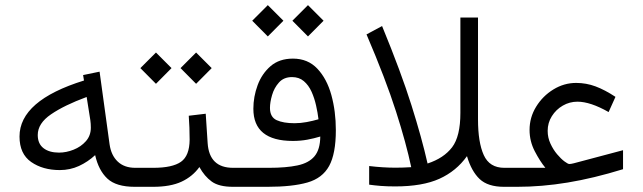

<svg xmlns="http://www.w3.org/2000/svg" viewBox="-20 -720 2477 740"><path d="M55.2 -193.8Q55.2 -332.5 303.7 -409.7L300.3 -430.7L363.8 -443.8L402.3 -164.1Q408.2 -121.6 433.6 -97.4Q459 -73.2 501.5 -73.2H516.6V0H499.5Q427.7 0 393.8 -31.7Q359.9 -63.5 346.7 -122.1Q318.8 -96.2 284.4 -80.3Q250 -64.5 210.4 -64.5Q145 -64.5 100.1 -95.7Q55.2 -127 55.2 -193.8ZM314 -346.2Q228 -314.5 176.8 -279.5Q125.5 -244.6 125.5 -199.7Q125.5 -166 147.7 -148.9Q169.9 -131.8 207.5 -131.8Q235.4 -131.8 263.7 -143.1Q292 -154.3 311 -175.8Q330.1 -197.3 330.1 -228Q330.1 -243.7 328.1 -257.3Z M891.1 0H877.9Q823.7 0 795.9 -20.3Q768.1 -40.5 748.5 -76.2Q722.2 -39.6 679.7 -19.8Q637.2 0 569.8 0H497.1V-73.2H570.8Q644.5 -73.2 677.5 -96.4Q710.4 -119.6 710.9 -181.6Q710.9 -204.1 710 -228Q709 -252 707.5 -273.9L772.9 -281.7L780.3 -168.5Q786.6 -73.2 878.4 -73.2H891.1ZM675.8 -457.5 735.8 -517.6 795.9 -457.5 735.8 -397ZM521 -457.5 581.1 -517.6 641.1 -457.5 581.1 -397Z M1106.9 -640.1 1167 -700.2 1227.1 -640.1 1167 -579.6ZM952.1 -640.1 1012.2 -700.2 1072.3 -640.1 1012.2 -579.6ZM1214.4 -193.8Q1190.4 -186.5 1164.1 -181.6Q1137.7 -176.8 1108.9 -176.8Q956.5 -176.8 956.5 -300.8Q956.5 -347.2 972.9 -391.6Q989.3 -436 1022.9 -465.1Q1056.6 -494.1 1108.9 -494.1Q1166.5 -494.1 1203.1 -455.3Q1239.7 -416.5 1257.1 -353.8Q1274.4 -291 1274.4 -218.3Q1274.4 -127.4 1248.5 -80.3Q1222.7 -33.2 1164.8 -16.6Q1106.9 0 1010.7 0H871.6V-73.2H1016.1Q1083 -73.2 1126.7 -82.5Q1170.4 -91.8 1192.1 -117.7Q1213.9 -143.6 1214.4 -193.8ZM1207.5 -260.3Q1204.6 -285.2 1198.2 -313.5Q1191.9 -341.8 1180.7 -366.7Q1169.4 -391.6 1151.1 -407.2Q1132.8 -422.9 1105.5 -422.9Q1073.7 -422.9 1055.2 -402.1Q1036.6 -381.3 1028.6 -353.5Q1020.5 -325.7 1020.5 -304.2Q1020.5 -268.6 1046.4 -256.8Q1072.3 -245.1 1115.2 -245.1Q1138.2 -245.1 1161.9 -249.5Q1185.5 -253.9 1207.5 -260.3Z M1452.6 -619.6Q1525.9 -441.4 1565.9 -314.2Q1606 -187 1627.9 -89.8Q1690.4 -110.4 1722.4 -152.3Q1754.4 -194.3 1754.4 -284.7V-652.3H1822.3V-259.8Q1822.3 -171.4 1844.5 -122.3Q1866.7 -73.2 1923.8 -73.2H1941.4V0H1922.4Q1860.4 0 1828.6 -30Q1796.9 -60.1 1779.8 -118.2Q1738.8 -60.5 1673.6 -31Q1608.4 -1.5 1503.4 -1.5Q1472.7 -1.5 1447.8 -3.4Q1422.9 -5.4 1402.8 -8.3V-80.1Q1456.1 -73.7 1504.4 -73.7Q1534.2 -73.7 1564.9 -75.7Q1545.9 -166.5 1506.3 -290.3Q1466.8 -414.1 1392.6 -587.4Z M2021 -219.2Q2021 -267.6 2046.4 -308.8Q2071.8 -350.1 2112.8 -375.2Q2153.8 -400.4 2200.7 -400.4Q2239.3 -400.4 2275.4 -387Q2311.5 -373.5 2352.1 -346.7L2325.7 -288.1Q2255.4 -328.1 2205.6 -328.1Q2175.3 -328.1 2149.2 -313Q2123 -297.9 2106.9 -272.2Q2090.8 -246.6 2090.8 -215.8Q2090.8 -189.5 2101.6 -166.3Q2112.3 -143.1 2127.2 -125.5Q2142.1 -107.9 2155.5 -97.9Q2168.9 -87.9 2174.3 -87.9Q2180.7 -87.9 2191.9 -90.8L2381.3 -141.1V-67.9Q2267.1 -32.7 2167.7 -16.4Q2068.4 0 1973.1 0H1921.9V-73.2H2082Q2061 -98.6 2041 -137.2Q2021 -175.8 2021 -219.2Z"/></svg>

Font: Vazir Light FD-WOL-UI
Style: Light-FD-WOL-UI
Weight: 300
Designer: Saber Rastikerdar
Foundry: Saber Rastikerdar
Version: Version 30.0.0